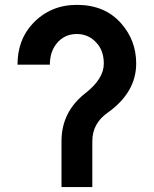

<svg xmlns="http://www.w3.org/2000/svg" viewBox="-20 -762 626 782"><path d="M230.5 0V-187Q230.5 -306.6 327.6 -382.3Q402.8 -440.9 402.8 -502.9Q402.8 -551.8 377 -583Q343.8 -623.5 293 -623.5Q241.7 -623.5 210 -584Q183.1 -549.8 183.1 -498.5H51.3Q51.3 -600.1 113.8 -666.5Q185.5 -742.2 293 -742.2Q407.7 -742.2 474.1 -666Q534.7 -596.7 534.7 -503.4Q534.7 -385.3 417.5 -302.2Q356 -258.8 356 -187V0Z"/></svg>

Font: Consola Mono
Style: Bold
Weight: 700
Monospace: yes
Designer: Wojciech Kalinowski "wmk69" (wmk69@o2.pl)
Foundry: Wojciech Kalinowski "wmk69" (wmk69@o2.pl)
Version: Version 2.1.0